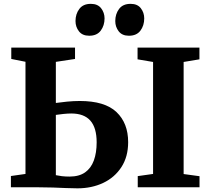

<svg xmlns="http://www.w3.org/2000/svg" viewBox="-20 -996 1119 1021"><path d="M392 5.5Q363 5.5 330 4Q297 2.5 261.2 1.2Q225.5 0 187 0H38V-60L115.5 -71V-667.5L40 -682.5V-743H379V-682.5L277 -667V-448.5Q300.5 -452 336 -455.5Q371.5 -459 404 -459Q537.5 -459 599.5 -400Q661.5 -341 661.5 -240Q661.5 -162.5 625.5 -107.2Q589.5 -52 528.5 -23.2Q467.5 5.5 392 5.5ZM349.5 -57Q400.5 -57 432.2 -79.2Q464 -101.5 479 -142.5Q494 -183.5 494 -239Q494 -316.5 460.5 -354.5Q427 -392.5 359 -392.5Q341 -392.5 316.8 -390Q292.5 -387.5 277 -385V-64.5Q291 -61.5 309 -59.2Q327 -57 349.5 -57ZM794 -71V-666.5L711.5 -680.5V-743H1040.5V-680.5L956.5 -666.5V-70.5L1041 -59V0H712.5V-59.5ZM454 -806Q418 -806 399.8 -829.5Q381.5 -853 381.5 -884Q381.5 -921.5 401.8 -948.5Q422 -975.5 462.5 -975.5H463.5Q499.5 -975.5 517.8 -952Q536 -928.5 536 -898Q536 -860.5 515.8 -833.2Q495.5 -806 455 -806ZM665 -806Q629.5 -806 611.2 -829.5Q593 -853 593 -884Q593 -921.5 613.2 -948.5Q633.5 -975.5 674 -975.5H675Q711 -975.5 729 -952Q747 -928.5 747 -898Q747 -860.5 726.8 -833.2Q706.5 -806 666 -806Z"/></svg>

Font: Merriweather 28pt ExtraBold
Style: Regular
Weight: 800
Version: Version 2.100